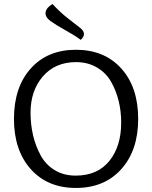

<svg xmlns="http://www.w3.org/2000/svg" viewBox="-20 -919 752 949"><path d="M240 -899Q277 -858 318 -826.5Q359 -795 377 -780.5Q395 -766 395 -751Q395 -736 379 -722Q351 -743 302.5 -770Q254 -797 229.5 -815Q205 -833 205 -853Q205 -879 240 -899ZM355 10Q215 10 132 -83Q49 -176 49 -331Q49 -488 132 -580.5Q215 -673 355 -673Q496 -673 579.5 -580.5Q663 -488 663 -331Q663 -176 579.5 -83Q496 10 355 10ZM579 -313Q579 -369 566.5 -420Q554 -471 529 -515Q504 -559 459 -585.5Q414 -612 356 -612Q253 -612 192 -541.5Q131 -471 131 -362Q131 -303 143.5 -250Q156 -197 181 -151Q206 -105 250.5 -78Q295 -51 354 -51Q462 -51 520.5 -123.5Q579 -196 579 -313Z"/></svg>

Font: Overlock SC
Style: Regular
Weight: 400
Designer: Dario Muhafara
Foundry: Dario Manuel Muhafara
Version: Version 1.001